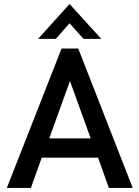

<svg xmlns="http://www.w3.org/2000/svg" viewBox="-20 -930 690 950"><path d="M13.7 0 284.7 -689.9H367.2L636.7 0H518.6L465.3 -149.9H186.5L132.8 0ZM223.6 -245.1H428.7L326.2 -529.3ZM168.5 -737.8 324.2 -910.2 481 -737.8H393.1L324.2 -814.9L256.3 -737.8Z"/></svg>

Font: Acari Sans SemiBold
Style: Regular
Weight: 600
Designer: Alfredo Marco Pradil and Stefan Peev
Foundry: Hanken Design Co.
Version: Version 1.045;January 11, 2019;FontCreator 11.5.0.2425 64-bi